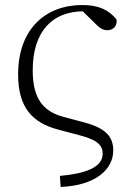

<svg xmlns="http://www.w3.org/2000/svg" viewBox="-20 -541 528 763"><path d="M221 202C362 196 430 131 430 57C430 6 405 -30 317 -54L234 -76C151 -98 110 -149 110 -262C110 -417 189 -495 309 -496L362 -444C377 -429 389 -421 407 -421C430 -421 447 -438 443 -464C410 -504 369 -521 307 -521C161 -521 52 -426 52 -245C52 -112 110 -53 211 -26L298 -3C371 16 388 39 388 70C388 124 320 149 218 158Z"/></svg>

Font: Noto Serif TC ExtraLight
Style: Regular
Weight: 200
Designer: Ryoko NISHIZUKA 西塚涼子 (kana & ideographs); Frank Grießhammer (Latin, Greek & Cyrillic); Wenlong ZHANG 张文龙 (bopomofo); San
Foundry: Adobe
Version: Version 2.001;hotconv 1.1.0;makeotfexe 2.6.0